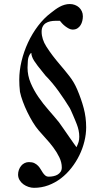

<svg xmlns="http://www.w3.org/2000/svg" viewBox="-20 -737 504 939"><path d="M114.7 -406.2Q114.7 -367.2 130.1 -331.1Q145.5 -294.9 168.5 -261.7Q191.4 -228.5 218.5 -197.8Q245.6 -167 268.6 -138.7Q277.8 -126 290.5 -107.7Q303.2 -89.4 315.9 -71Q328.6 -52.7 339.1 -37.8Q349.6 -22.9 354 -17.1Q360.8 -31.2 364.3 -42.5Q367.7 -53.7 367.7 -68.4Q367.7 -84 364.5 -99.4Q361.3 -114.7 355.5 -129.4Q352.5 -137.2 347.2 -150.1Q341.8 -163.1 336.4 -175.5Q331.1 -188 326.7 -197.5Q322.3 -207 321.3 -208.5Q296.9 -248.5 266.6 -290.8Q236.3 -333 202.1 -367.7Q194.8 -377.4 184.8 -389.4Q174.8 -401.4 165 -414.1Q155.3 -426.8 147.2 -439.2Q139.2 -451.7 136.2 -461.9Q133.3 -470.7 133.3 -478Q131.3 -478 129.2 -475.3Q127 -472.7 126 -471.2Q117.7 -458 116.2 -439.9Q114.7 -421.9 114.7 -406.2ZM68.4 116.7Q68.4 105 72.3 94Q76.2 83 83 74.5Q89.8 65.9 99.9 60.8Q109.9 55.7 121.6 55.7Q137.7 55.7 148.4 61Q159.2 66.4 166.5 74.2Q173.8 82 179.2 91.3Q184.6 100.6 189.9 108.4Q195.3 116.2 201.9 121.6Q208.5 127 218.8 127Q230.5 127 241.9 124.5Q253.4 122.1 262.2 116.7Q271 111.3 276.6 102.8Q282.2 94.2 282.2 82Q282.2 57.1 270 32Q257.8 6.8 240.2 -16.6Q222.7 -40 203.1 -61Q183.6 -82 168.9 -99.6Q154.3 -116.7 140.1 -140.1Q126 -163.6 113.5 -189.2Q101.1 -214.8 91.6 -240.7Q82 -266.6 77.6 -288.1Q75.7 -303.7 75 -318.4Q74.2 -333 74.2 -347.2Q74.2 -391.6 85.4 -438.2Q96.7 -484.9 116.9 -528.6Q137.2 -572.3 166 -610.4Q194.8 -648.4 230 -674.8Q239.7 -682.6 250.2 -690.2Q260.7 -697.8 272 -703.9Q283.2 -710 295.7 -713.6Q308.1 -717.3 321.3 -717.3Q334.5 -717.3 346.2 -712.9Q357.9 -708.5 366.5 -700.7Q375 -692.9 380.1 -681.9Q385.3 -670.9 385.3 -657.2Q385.3 -646.5 382.6 -635Q379.9 -623.5 374 -614Q368.2 -604.5 358.6 -598.4Q349.1 -592.3 335.4 -592.3Q326.2 -592.3 316.9 -597.2Q307.6 -602.1 299.1 -608.6Q290.5 -615.2 283.7 -622.6Q276.9 -629.9 272.9 -635.3H252.4Q238.3 -635.3 225.8 -632.6Q213.4 -629.9 203.9 -623.8Q194.3 -617.7 189 -607.4Q183.6 -597.2 183.6 -582Q183.6 -563.5 189.5 -545.4Q195.3 -527.3 206.1 -510.3Q221.7 -485.8 238 -464.4Q254.4 -442.9 272 -422.4Q297.9 -392.1 319.8 -364Q341.8 -335.9 357.4 -299.8Q377.4 -252.9 389.4 -208Q401.4 -163.1 401.4 -114.3Q401.4 -80.6 392.8 -45.7Q384.3 -10.7 368.2 22.2Q352.1 55.2 329.3 84.2Q306.6 113.3 278.3 135Q250 156.7 216.6 169.2Q183.1 181.6 146 181.6Q133.3 181.6 119.4 177Q105.5 172.4 94.2 164.1Q83 155.8 75.7 143.6Q68.4 131.3 68.4 116.7Z"/></svg>

Font: IM FELL French Canon
Style: Regular
Weight: 400
Designer: Igino Marini
Foundry: Igino Marini,
Version: 3.00